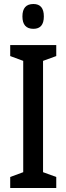

<svg xmlns="http://www.w3.org/2000/svg" viewBox="-20 -1005 332 959"><path d="M261 -66H31V-121L96 -145V-701L31 -725V-780H261V-725L195 -701V-145L261 -121ZM147 -985Q199 -985 199 -923Q199 -861 147 -861Q92 -861 92 -923Q92 -985 147 -985Z"/></svg>

Font: Noto Sans Malayalam UI ExtraCondensed Medium
Style: Regular
Weight: 500
Width: 2
Designer: Jelle Bosma - Monotype Design Team
Foundry: Monotype Imaging Inc.
Version: Version 2.104; ttfautohint (v1.8.4.7-5d5b)